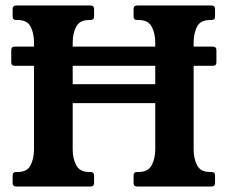

<svg xmlns="http://www.w3.org/2000/svg" viewBox="-20 -680 830 700"><path d="M34 -440Q21 -440 21 -453V-497Q21 -510 34 -510H756Q769 -510 769 -497V-453Q769 -440 756 -440ZM686 -136Q686 -102 698.5 -77.5Q711 -53 745 -53H751Q764 -53 764 -40V-13Q764 0 751 0H480Q467 0 467 -13V-40Q467 -53 480 -53H486Q520 -53 533 -77.5Q546 -102 546 -136V-304H245V-136Q245 -102 258 -77.5Q271 -53 304 -53H310Q323 -53 323 -40V-13Q323 0 310 0H40Q26 0 26 -13V-40Q26 -53 40 -53H45Q79 -53 91.5 -77.5Q104 -102 104 -136V-524Q104 -559 91.5 -583Q79 -607 45 -607H40Q26 -607 26 -620V-647Q26 -660 40 -660H310Q323 -660 323 -647V-620Q323 -607 310 -607H304Q271 -607 258 -583Q245 -559 245 -524V-373H546V-524Q546 -559 533 -583Q520 -607 486 -607H480Q467 -607 467 -620V-647Q467 -660 480 -660H751Q764 -660 764 -647V-620Q764 -607 751 -607H745Q711 -607 698.5 -583Q686 -559 686 -524Z"/></svg>

Font: Young Serif Light
Style: Regular
Weight: 300
Designer: Bastien Sozeau
Foundry: NBR — Bastien Sozeau
Version: Version 5.001